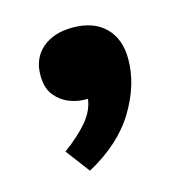

<svg xmlns="http://www.w3.org/2000/svg" viewBox="-64 -234 454 472"><g transform="rotate(-15 162.5 2.5)"><path d="M110 178 64 117Q102 89 124.5 62.5Q147 36 151 6H143Q124 6 103.5 -2Q83 -10 68 -28.5Q53 -47 53 -80Q53 -123 82 -148Q111 -173 159 -173Q213 -173 242.5 -143.5Q272 -114 272 -63Q272 2 232.5 67.5Q193 133 110 178Z"/></g></svg>

Font: Literata 12pt ExtraBold
Style: Regular
Weight: 800
Designer: Latin by Veronika Burian and Jose Scaglione. Greek by Irene Vlachou. Cyrillic by Vera Evstafieva.
Foundry: TypeTogether
Version: Version 3.002